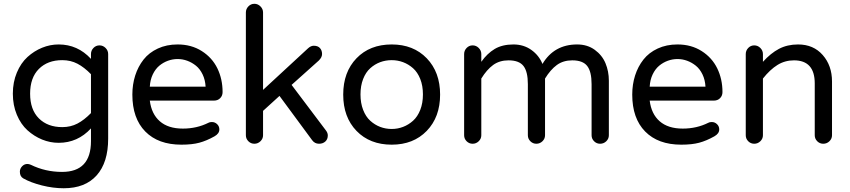

<svg xmlns="http://www.w3.org/2000/svg" viewBox="-20 -755 4492 1015"><path d="M551.8 -469.2V-22Q551.8 104 491 172.1Q430.2 240.2 316.9 240.2Q260.7 240.2 201.7 225.3Q142.6 210.4 103 188Q85 177.7 85 152.8Q85 136.7 96.7 124.3Q108.4 111.8 125 111.8Q132.8 111.8 143.1 116.2Q219.7 153.8 308.1 153.8Q460.9 153.8 460.9 -8.8V-76.2Q390.6 0 290 0Q245.1 0 202.6 -17.3Q160.2 -34.7 125.2 -66.2Q90.3 -97.7 69.1 -148.2Q47.9 -198.7 47.9 -259.8Q47.9 -320.8 69.1 -371.3Q90.3 -421.9 125.2 -453.6Q160.2 -485.4 202.6 -502.7Q245.1 -520 290 -520Q390.6 -520 460.9 -443.8V-469.2Q460.9 -487.8 474.1 -501.5Q487.3 -515.1 505.9 -515.1Q524.4 -515.1 538.1 -501.5Q551.8 -487.8 551.8 -469.2ZM309.1 -437Q231.9 -437 185.5 -390.6Q139.2 -344.2 139.2 -259.8Q139.2 -175.3 185.5 -129.2Q231.9 -83 309.1 -83Q353.5 -83 389.4 -101.8Q425.3 -120.6 460.9 -157.2V-362.8Q425.3 -399.4 389.4 -418.2Q353.5 -437 309.1 -437Z M1139.6 -70.8Q1139.6 -48.8 1113.8 -34.2Q1071.8 -10.7 1033.7 -0.5Q995.6 9.8 939 9.8Q816.4 9.8 748 -59.8Q679.7 -129.4 679.7 -254.9Q679.7 -308.6 694.8 -356Q710 -403.3 739 -440.2Q768.1 -477.1 814.5 -498.5Q860.8 -520 918.9 -520Q991.7 -520 1046.6 -485.1Q1101.6 -450.2 1129.2 -393.6Q1156.7 -336.9 1156.7 -268.1Q1156.7 -249 1144 -236.1Q1131.3 -223.1 1110.8 -223.1H772Q780.8 -152.3 825 -113.8Q869.1 -75.2 946.8 -75.2Q1020.5 -75.2 1082 -106Q1088.4 -109.9 1100.1 -109.9Q1116.2 -109.9 1127.9 -98.6Q1139.6 -87.4 1139.6 -70.8ZM772 -296.9H1066.9Q1064.9 -333 1051 -361.8Q1037.1 -390.6 1015.9 -407.7Q994.6 -424.8 970 -433.8Q945.3 -442.9 918.9 -442.9Q892.6 -442.9 867.7 -433.8Q842.8 -424.8 822 -407.5Q801.3 -390.1 787.6 -361.6Q773.9 -333 772 -296.9Z M1712.9 -39.1Q1712.9 -19 1700 -7.1Q1687 4.9 1666.5 4.9Q1643.6 4.9 1629.9 -14.2L1457.5 -248L1370.6 -168.9V-40Q1370.6 -21.5 1356.9 -8.3Q1343.3 4.9 1324.7 4.9Q1306.2 4.9 1293 -8.3Q1279.8 -21.5 1279.8 -40V-689Q1279.8 -707.5 1293 -721.2Q1306.2 -734.9 1324.7 -734.9Q1343.3 -734.9 1356.9 -721.2Q1370.6 -707.5 1370.6 -689V-279.8L1608.9 -500Q1623.5 -513.2 1638.7 -513.2Q1660.6 -513.2 1671.6 -500.7Q1682.6 -488.3 1682.6 -469.2Q1682.6 -452.1 1665.5 -435.1L1521.5 -306.2L1702.6 -65.9Q1712.9 -52.7 1712.9 -39.1Z M2050.8 9.8Q1935.1 9.8 1864.7 -63Q1794.4 -135.7 1794.4 -254.9Q1794.4 -374 1864.7 -447Q1935.1 -520 2050.8 -520Q2165.5 -520 2236.1 -446.8Q2306.6 -373.5 2306.6 -254.9Q2306.6 -136.2 2236.1 -63.2Q2165.5 9.8 2050.8 9.8ZM2050.8 -437Q2018.6 -437 1989.7 -426.3Q1960.9 -415.5 1937.3 -394.3Q1913.6 -373 1899.7 -337.4Q1885.7 -301.8 1885.7 -255.9Q1885.7 -210 1899.7 -174.1Q1913.6 -138.2 1937.3 -116.7Q1960.9 -95.2 1989.7 -84.2Q2018.6 -73.2 2050.8 -73.2Q2082 -73.2 2110.8 -84.2Q2139.6 -95.2 2163.6 -116.7Q2187.5 -138.2 2201.7 -174.1Q2215.8 -210 2215.8 -255.9Q2215.8 -301.8 2201.7 -337.4Q2187.5 -373 2163.6 -394.3Q2139.6 -415.5 2110.8 -426.3Q2082 -437 2050.8 -437Z M3198.7 -328.1V-40Q3198.7 -21.5 3185.1 -8.3Q3171.4 4.9 3152.3 4.9Q3133.8 4.9 3120.6 -8.3Q3107.4 -21.5 3107.4 -40V-310.1Q3107.4 -376.5 3084.2 -406.2Q3061 -436 3005.4 -436Q2957.5 -436 2923.8 -411.4Q2890.1 -386.7 2861.3 -339.8V-40Q2861.3 -21.5 2847.7 -8.3Q2834 4.9 2815.4 4.9Q2796.9 4.9 2783.7 -8.3Q2770.5 -21.5 2770.5 -40V-310.1Q2770.5 -376.5 2747.3 -406.2Q2724.1 -436 2668.5 -436Q2620.6 -436 2586.9 -411.4Q2553.2 -386.7 2524.4 -339.8V-40Q2524.4 -21.5 2510.7 -8.3Q2497.1 4.9 2478.5 4.9Q2460 4.9 2446.8 -8.3Q2433.6 -21.5 2433.6 -40V-469.2Q2433.6 -487.8 2446.8 -501.5Q2460 -515.1 2478.5 -515.1Q2497.1 -515.1 2510.7 -501.5Q2524.4 -487.8 2524.4 -469.2V-428.2Q2555.2 -472.2 2595.2 -496.1Q2635.3 -520 2694.3 -520Q2748.5 -520 2789.1 -491Q2829.6 -461.9 2847.7 -417Q2909.2 -520 3031.2 -520Q3085 -520 3124 -491.7Q3163.1 -463.4 3180.9 -420.7Q3198.7 -377.9 3198.7 -328.1Z M3782.2 -70.8Q3782.2 -48.8 3756.3 -34.2Q3714.4 -10.7 3676.3 -0.5Q3638.2 9.8 3581.5 9.8Q3459 9.8 3390.6 -59.8Q3322.3 -129.4 3322.3 -254.9Q3322.3 -308.6 3337.4 -356Q3352.5 -403.3 3381.6 -440.2Q3410.6 -477.1 3457 -498.5Q3503.4 -520 3561.5 -520Q3634.3 -520 3689.2 -485.1Q3744.1 -450.2 3771.7 -393.6Q3799.3 -336.9 3799.3 -268.1Q3799.3 -249 3786.6 -236.1Q3773.9 -223.1 3753.4 -223.1H3414.6Q3423.3 -152.3 3467.5 -113.8Q3511.7 -75.2 3589.4 -75.2Q3663.1 -75.2 3724.6 -106Q3731 -109.9 3742.7 -109.9Q3758.8 -109.9 3770.5 -98.6Q3782.2 -87.4 3782.2 -70.8ZM3414.6 -296.9H3709.5Q3707.5 -333 3693.6 -361.8Q3679.7 -390.6 3658.4 -407.7Q3637.2 -424.8 3612.5 -433.8Q3587.9 -442.9 3561.5 -442.9Q3535.2 -442.9 3510.3 -433.8Q3485.4 -424.8 3464.6 -407.5Q3443.8 -390.1 3430.2 -361.6Q3416.5 -333 3414.6 -296.9Z M4378.4 -324.2V-40Q4378.4 -21.5 4364.7 -8.3Q4351.1 4.9 4332 4.9Q4313.5 4.9 4300.3 -8.3Q4287.1 -21.5 4287.1 -40V-314Q4287.1 -436 4177.2 -436Q4129.4 -436 4090.1 -411.6Q4050.8 -387.2 4013.2 -339.8V-40Q4013.2 -21.5 3999.5 -8.3Q3985.8 4.9 3967.3 4.9Q3948.7 4.9 3935.5 -8.3Q3922.4 -21.5 3922.4 -40V-469.2Q3922.4 -487.8 3935.5 -501.5Q3948.7 -515.1 3967.3 -515.1Q3985.8 -515.1 3999.5 -501.5Q4013.2 -487.8 4013.2 -469.2V-428.2Q4054.2 -473.6 4098.1 -496.8Q4142.1 -520 4199.2 -520Q4280.3 -520 4329.3 -464.1Q4378.4 -408.2 4378.4 -324.2Z"/></svg>

Font: Aka-Acid-Varela
Style: Regular
Weight: 400
Designer: Joe Prince, Avraham Cornfeld, Cyberella
Foundry: Joe Prince, Avraham Cornfeld, Cyberella
Version: Version 2.000; ttfautohint (v1.5.33-1714) -l 8 -r 50 -G 200 